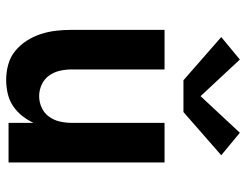

<svg xmlns="http://www.w3.org/2000/svg" viewBox="-110 -702 819 640"><g transform="rotate(90 300.0 -381.5)"><path d="M246 8Q220 8 194.5 1Q169 -6 149 -22.5Q129 -39 115 -61Q101 -83 93 -107.5Q85 -132 82 -158Q79 -184 79 -210V-520H211V-210Q211 -190 215.5 -170.5Q220 -151 231.5 -135Q243 -119 261.5 -110.5Q280 -102 300 -102Q320 -102 338.5 -110.5Q357 -119 368.5 -135Q380 -151 384.5 -170.5Q389 -190 389 -210V-520H521V0H389V-83Q379 -62 365 -44.5Q351 -27 332 -14.5Q313 -2 290.5 3Q268 8 246 8ZM247 -583 103 -709 178 -771 300 -640 422 -771 497 -709 353 -583Z"/></g></svg>

Font: Iosevka SS04 XBd Ex
Style: Regular
Weight: 800
Width: 7
Monospace: yes
Designer: Belleve Invis
Foundry: Belleve Invis
Version: Version 19.0.0; ttfautohint (v1.8.4)